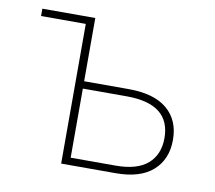

<svg xmlns="http://www.w3.org/2000/svg" viewBox="-61 -558 703 628"><g transform="rotate(10 290.5 -244.0)"><path d="M31.2 -463.9V-488.3H207V-278.3H354.5Q439.5 -278.3 482.9 -241.7Q526.4 -205.1 526.4 -139.6Q526.4 -75.2 484.4 -37.6Q442.4 0 360.4 0H179.7V-463.9ZM207 -24.4H356.4Q427.7 -24.4 462.9 -55.2Q498 -85.9 498 -140.6Q498 -253.9 352.5 -253.9H207Z"/></g></svg>

Font: Gothic A1 Thin
Style: Regular
Weight: 250
Designer: HanYang I&C Co.,Ltd.
Foundry: HanYang I&C Co.,Ltd.
Version: Version 2.50